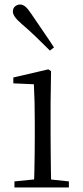

<svg xmlns="http://www.w3.org/2000/svg" viewBox="-20 -830 368 850"><path d="M44 0V-27L155 -38H179L285 -27V0ZM130 0Q131 -24 132 -65Q133 -106 133.5 -150Q134 -194 134 -227V-285Q134 -335 133 -377.5Q132 -420 130 -457L39 -461V-487L194 -523L206 -515L204 -378V-227Q204 -194 204.5 -150Q205 -106 205.5 -65Q206 -24 207 0ZM219 -620 201 -606Q170 -637 139 -667Q108 -697 77 -723Q55 -742 46 -755Q37 -768 37 -779Q37 -794 47 -802Q57 -810 69 -810Q81 -810 92.5 -800.5Q104 -791 119 -768Q143 -732 169 -694.5Q195 -657 219 -620Z"/></svg>

Font: Noto Serif SC ExtraLight Light
Style: Regular
Weight: 300
Version: Version 2.002-H1;hotconv 1.1.0;makeotfexe 2.6.0